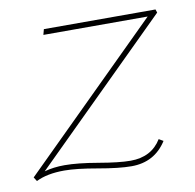

<svg xmlns="http://www.w3.org/2000/svg" viewBox="-56 -449 522 515"><g transform="rotate(-10 205.0 -191.5)"><path d="M263 -5Q320 -5 347 -49L359 -42Q326 10 263 10Q229 10 172.5 0Q116 -10 83 -10Q36 -10 6 5L-1 -6L375 -378H91L95 -393H399L402 -384L31 -17Q56 -24 86 -24Q122 -24 177 -14.5Q232 -5 263 -5Z"/></g></svg>

Font: EauTestText Thin
Style: Italic
Weight: 250
Italic angle: -12°
Designer: Christian Thalmann (Catharsis Fonts)
Version: Version 0.001;PS 000.001;hotconv 1.0.88;makeotf.lib2.5.64775